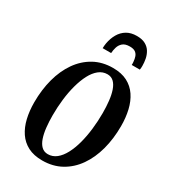

<svg xmlns="http://www.w3.org/2000/svg" viewBox="-240 -1136 1131 1267"><g transform="rotate(30 326.0 -502.0)"><path d="M288.5 10Q224.5 10 179.5 -13.2Q134.5 -36.5 106.2 -78.5Q78 -120.5 65 -176.2Q52 -232 52 -296.5Q52 -392.5 74.2 -475.5Q96.5 -558.5 140 -620.8Q183.5 -683 246.5 -718Q309.5 -753 390.5 -753Q454.5 -753 499.5 -729.8Q544.5 -706.5 572.8 -664.5Q601 -622.5 614 -567Q627 -511.5 627 -446.5Q627 -350.5 604.8 -267.5Q582.5 -184.5 539 -122.2Q495.5 -60 432.5 -25Q369.5 10 288.5 10ZM300 -44.5Q336 -44.5 364.8 -67.5Q393.5 -90.5 415 -131Q436.5 -171.5 450.8 -224.5Q465 -277.5 472 -338Q479 -398.5 479 -460.5Q479 -509 474.2 -552Q469.5 -595 458.2 -628Q447 -661 427.5 -679.8Q408 -698.5 379 -698.5Q343 -698.5 314.2 -675.5Q285.5 -652.5 264.2 -612Q243 -571.5 228.5 -518.5Q214 -465.5 207 -405.2Q200 -345 200 -282.5Q200 -234 204.8 -191Q209.5 -148 220.8 -115Q232 -82 251.5 -63.2Q271 -44.5 300 -44.5ZM420.5 -1014.5Q461.5 -1014.5 487 -1000.2Q512.5 -986 526.2 -962.8Q540 -939.5 545 -913Q550 -886.5 550 -861.5Q550 -853.5 549.5 -846Q549 -838.5 547.5 -831.5H486Q486.5 -837 486.2 -842.5Q486 -848 485.5 -854Q484 -876 477.8 -893.5Q471.5 -911 457 -921Q442.5 -931 415 -931Q379.5 -931 361.5 -915Q343.5 -899 336.8 -876Q330 -853 329 -831.5H264.5Q264.5 -841.5 265.5 -851Q266.5 -860.5 268 -870Q275.5 -911.5 294.5 -944.2Q313.5 -977 344.8 -995.8Q376 -1014.5 420.5 -1014.5Z"/></g></svg>

Font: Merriweather 24pt SemiCondensed
Style: Bold Italic
Weight: 700
Width: 4
Italic angle: -7.8°
Designer: Eben Sorkin
Foundry: Eben Sorkin
Version: Version 2.101